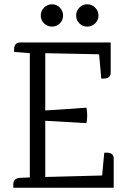

<svg xmlns="http://www.w3.org/2000/svg" viewBox="-20 -875 592 895"><path d="M439 -802.5Q439 -781 423.5 -766Q408 -751 386.5 -751Q365 -751 350 -766Q335 -781 335 -802.5Q335 -824 350 -839.5Q365 -855 386.5 -855Q408 -855 423.5 -839.5Q439 -824 439 -802.5ZM274 -802.5Q274 -781 259 -766Q244 -751 222.5 -751Q201 -751 185.5 -766Q170 -781 170 -802.5Q170 -824 185.5 -839.5Q201 -855 222.5 -855Q244 -855 259 -839.5Q274 -824 274 -802.5ZM42 0V-16Q42 -38 62 -44Q67 -46 73 -46L119 -48V-627L46 -633Q42 -677 74 -677H496V-536Q496 -505 452 -509L442 -622L191 -627V-360L383 -373Q390 -336 383 -301L191 -312V-50L456 -57L466 -163Q510 -167 510 -136V0Z"/></svg>

Font: Karma
Style: Regular
Weight: 400
Designer: Joana Correia
Foundry: Indian Type Foundry
Version: Version 1.202;PS 1.0;hotconv 1.0.78;makeotf.lib2.5.61930; tt